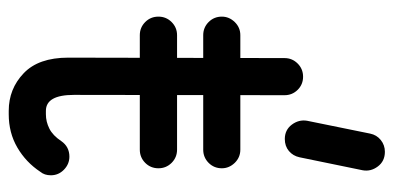

<svg xmlns="http://www.w3.org/2000/svg" viewBox="-248 -636 888 433"><g transform="rotate(90 196.5 -420.0)"><path d="M298.8 -113.8Q311.5 -132 333.8 -132Q350.5 -132 363.1 -119.8Q375.8 -107.5 375.8 -90.2Q375.8 -75.8 368 -66.5Q346.5 -34 313.2 -14.6Q280 4.8 238.2 4.8H230.5Q181 4.8 145.8 -28.8Q110.5 -62.2 110.5 -129.5L111.5 -617.2Q111.5 -634.5 123.8 -646.8Q136 -659 153.5 -659Q171 -659 183.1 -646.8Q195.2 -634.5 195.2 -617.2L194.5 -142.2Q194.5 -79 230.5 -79H238.2Q255 -79 270.5 -86.8Q286 -94.5 298.8 -113.8ZM59.8 -433.8Q42.5 -433.8 30.2 -446Q18 -458.2 18 -475.8Q18 -492.2 30.2 -504.9Q42.5 -517.5 59.8 -517.5H318Q335.5 -517.5 347.8 -504.9Q360 -492.2 360 -475.8Q360 -458.2 347.8 -446Q335.5 -433.8 318 -433.8ZM59.8 -290.8Q42.5 -290.8 30.2 -303Q18 -315.2 18 -332.8Q18 -350.2 30.2 -362.5Q42.5 -374.8 59.8 -374.8H318Q335.5 -374.8 347.8 -362.5Q360 -350.2 360 -332.8Q360 -315.2 347.8 -303Q335.5 -290.8 318 -290.8ZM281.8 -810.2Q284.8 -825 296.2 -834.2Q307.8 -843.5 322.8 -843.5Q344 -843.5 355.9 -827.6Q367.8 -811.8 364.5 -793.5L335.2 -651Q332 -636.2 321 -627Q310 -617.8 294 -617.8Q273.5 -617.8 261.6 -633.6Q249.8 -649.5 252.8 -667.8Z"/></g></svg>

Font: Libertine-Super Thin
Style: Regular
Weight: 100
Designer: Bastien Sozeau
Foundry: NBR — Bastien Sozeau
Version: Version 2.003;gftools[0.9.33]